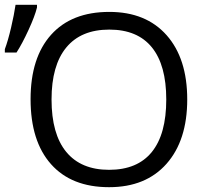

<svg xmlns="http://www.w3.org/2000/svg" viewBox="-34 -775 867 805"><path d="M751 -357.9Q751 -186.5 664.3 -88.4Q577.6 9.8 423.3 9.8Q265.6 9.8 179.9 -86.7Q94.2 -183.1 94.2 -358.9Q94.2 -533.2 180.2 -629.2Q266.1 -725.1 424.3 -725.1Q578.1 -725.1 664.6 -627.4Q751 -529.8 751 -357.9ZM182.1 -357.9Q182.1 -212.9 243.9 -137.9Q305.7 -63 423.3 -63Q542 -63 602.5 -137.7Q663.1 -212.4 663.1 -357.9Q663.1 -502 602.8 -576.4Q542.5 -650.9 424.3 -650.9Q305.7 -650.9 243.9 -575.9Q182.1 -501 182.1 -357.9ZM-13.7 -568.8Q-0.5 -604 12.5 -659.4Q25.4 -714.8 31.2 -754.9H121.1V-743.7Q112.3 -707.5 85.7 -649.7Q59.1 -591.8 35.2 -554.7H-13.7Z"/></svg>

Font: Zoram GWebM
Style: Regular
Weight: 400
Foundry: Ascender Corporation
Version: Version 1.000